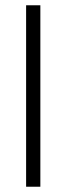

<svg xmlns="http://www.w3.org/2000/svg" viewBox="-20 -708 252 728"><path d="M79 0V-688H133V0Z"/></svg>

Font: Saira Condensed Light
Style: Regular
Weight: 300
Width: 3
Designer: Hector Gatti with collaboration of the Omnibus-Type team
Foundry: Omnibus-Type
Version: Version 1.101